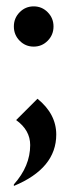

<svg xmlns="http://www.w3.org/2000/svg" viewBox="-20 -453 225 615"><path d="M43 -322.5Q24.4 -341.3 24.4 -368.2Q24.4 -395 43 -413.8Q61.5 -432.6 87.9 -432.6Q114.3 -432.6 132.8 -413.8Q151.4 -395 151.4 -368.2Q151.4 -341.3 132.8 -322.5Q114.3 -303.7 87.9 -303.7Q61.5 -303.7 43 -322.5ZM100.1 -136.7Q160.2 -87.9 160.2 -22Q160.2 86.4 24.4 142.6V137.7Q76.7 79.1 76.7 11.7Q76.7 -36.1 31.7 -68.4Z"/></svg>

Font: Classica
Style: Book
Weight: 400
Designer: Wojciech Kalinowski "wmk69" (wmk69@o2.pl)
Foundry: Wojciech Kalinowski "wmk69" (wmk69@o2.pl)
Version: Version 2.1.1; 2021-05-14